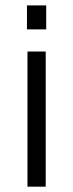

<svg xmlns="http://www.w3.org/2000/svg" viewBox="-20 -700 273 720"><path d="M83 -506.8H151.4V0H83ZM81.1 -679.7H153.3V-589.8H81.1Z"/></svg>

Font: Altinn-DIN
Style: Regular
Weight: 400
Designer: Charles Nix
Foundry: Altinn
Version: Version 2.00